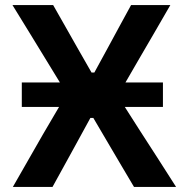

<svg xmlns="http://www.w3.org/2000/svg" viewBox="-20 -733 740 753"><path d="M30.5 0Q58.5 -49 88 -100.5Q117 -151.5 149 -207L211.5 -313.5H65.5V-409.5H215L161.5 -497Q130 -548 98.5 -600Q66.5 -652 29 -713H188.5Q213.5 -669 237.5 -626.8Q261.5 -584.5 283 -546.5L339 -448.5H350L404 -547.5Q424.5 -585.5 447.5 -627.8Q470.5 -670 494 -713H648Q614.5 -655 583.8 -602Q553 -549 527 -504.5L472 -409.5H619V-313.5H469.5L529.5 -219.5Q566.5 -162 600.5 -109.5Q634.5 -56.5 670.5 0H505.5Q480 -43 457.5 -81Q435 -119 414.5 -154L346 -270.5H334.5L270.5 -153.5Q250 -116.5 229.8 -79.5Q209.5 -42.5 186 0Z"/></svg>

Font: Heraclito SemiBold
Style: Regular
Weight: 600
Designer: Kostas Bartsokas (font) & Cristiano Sobral (main changes)
Foundry: Kostas Bartsokas (font) & Cristiano Sobral (main changes)
Version: Version 1.00;July 8, 2020;FontCreator 13.0.0.2655 64-bit